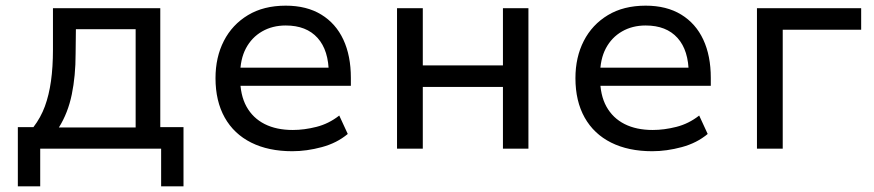

<svg xmlns="http://www.w3.org/2000/svg" viewBox="-20 -525 3086 678"><path d="M43 133V-76H98Q124 -110 138.5 -149.5Q153 -189 160 -238.5Q167 -288 167 -350V-496H546V-76H628V133H549V0H122V133ZM188 -75H459V-422H248L247 -335Q247 -257 233.5 -191.5Q220 -126 188 -75Z M1012 9Q928 9 867 -21.5Q806 -52 773.5 -110Q741 -168 741 -249Q741 -323 770.5 -380.5Q800 -438 855.5 -471.5Q911 -505 989 -505Q1063 -505 1114.5 -473.5Q1166 -442 1192.5 -385Q1219 -328 1219 -250V-222H808V-286H1160L1141 -265Q1141 -347 1101.5 -391Q1062 -435 989 -435Q942 -435 905.5 -414Q869 -393 848.5 -354.5Q828 -316 828 -260V-250Q828 -189 850.5 -148.5Q873 -108 914.5 -87Q956 -66 1014 -66Q1054 -66 1097.5 -77Q1141 -88 1178 -117L1208 -52Q1170 -20 1116.5 -5.5Q1063 9 1012 9Z M1382 0V-496H1473V-294H1756V-496H1846V0H1756V-218H1473V0Z M2283 9Q2199 9 2138 -21.5Q2077 -52 2044.5 -110Q2012 -168 2012 -249Q2012 -323 2041.5 -380.5Q2071 -438 2126.5 -471.5Q2182 -505 2260 -505Q2334 -505 2385.5 -473.5Q2437 -442 2463.5 -385Q2490 -328 2490 -250V-222H2079V-286H2431L2412 -265Q2412 -347 2372.5 -391Q2333 -435 2260 -435Q2213 -435 2176.5 -414Q2140 -393 2119.5 -354.5Q2099 -316 2099 -260V-250Q2099 -189 2121.5 -148.5Q2144 -108 2185.5 -87Q2227 -66 2285 -66Q2325 -66 2368.5 -77Q2412 -88 2449 -117L2479 -52Q2441 -20 2387.5 -5.5Q2334 9 2283 9Z M2653 0V-496H3021V-420H2744V0Z"/></svg>

Font: Nunito Sans 7pt
Style: Regular
Weight: 400
Designer: Vernon Adams
Foundry: Vernon Adams
Version: Version 3.101;gftools[0.9.27]